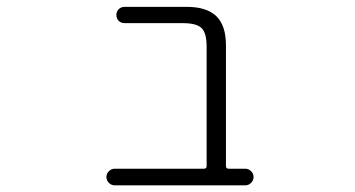

<svg xmlns="http://www.w3.org/2000/svg" viewBox="-20 -565 1040 563"><path d="M585.9 -428.7Q585.9 -467.8 571.3 -482.4Q556.6 -497.1 516.6 -497.1H345.7Q335 -497.1 328.1 -503.9Q321.3 -510.7 321.3 -521Q321.3 -531.2 328.1 -538.1Q335 -544.9 345.7 -544.9H527.3Q585.9 -544.9 614.3 -517.6Q642.6 -490.2 642.6 -431.6V-78.1Q642.6 -70.3 650.4 -70.3H699.2Q709 -70.3 716.3 -63Q723.6 -55.7 723.6 -45.9Q723.6 -36.1 716.3 -28.8Q709 -21.5 699.2 -21.5H316.4Q306.6 -21.5 299.3 -28.8Q292 -36.1 292 -45.9Q292 -55.7 299.3 -63Q306.6 -70.3 316.4 -70.3H578.1Q585.9 -70.3 585.9 -78.1Z"/></svg>

Font: Rounded-X Mgen+ 1mn light
Style: Regular
Weight: 200
Designer: [Source Han Sans]
Ryoko NISHIZUKA  (kana & ideographs); Paul D. Hunt (Latin, Greek & Cyrillic); Wenlong ZHANG  (bopomofo
Version: Version 1.059.20150602